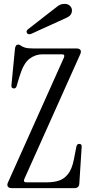

<svg xmlns="http://www.w3.org/2000/svg" viewBox="-20 -970 467 990"><path d="M40 0Q26 0 20.5 -8Q15 -16 21 -29L310 -674Q316 -690 299 -690H199Q162 -690 131.5 -666.5Q101 -643 81 -577L66 -527Q63 -514 52 -514Q37 -514 39 -531L57 -717Q59 -740 74 -740Q81 -740 87 -735Q93 -730 107.5 -725Q122 -720 154 -720H375Q389 -720 394.5 -712.5Q400 -705 394 -691L105 -46Q99 -30 116 -30H227Q255 -30 282 -38Q309 -46 330 -71.5Q351 -97 361 -148L374 -215Q377 -228 389 -228Q403 -228 401 -211L389 -23Q387 0 364 0ZM142 -796Q125 -789 119 -800Q112 -811 128 -822L272 -934Q282 -942 291 -946Q300 -950 313 -950Q331 -950 341 -939.5Q351 -929 351 -917Q351 -904 344.5 -894.5Q338 -885 320 -877Z"/></svg>

Font: Instrument Serif
Style: Regular
Weight: 400
Designer: Rodrigo Fuenzalida
Foundry: fragTYPE
Version: Version 1.000; ttfautohint (v1.8.4.7-5d5b);gftools[0.9.27]